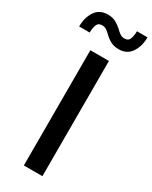

<svg xmlns="http://www.w3.org/2000/svg" viewBox="-264 -987 825 1039"><g transform="rotate(30 149.0 -467.5)"><path d="M91 -720H207V0H91ZM-26 -801Q-26 -857 0 -896Q26 -935 78 -935Q108 -935 129 -923Q150 -911 166 -896Q178 -884 190 -875.5Q202 -867 219 -867Q243 -867 250.5 -887.5Q258 -908 258 -935H324Q324 -880 298 -840.5Q272 -801 220 -801Q191 -801 169.5 -812.5Q148 -824 132 -840Q120 -852 108 -860.5Q96 -869 79 -869Q55 -869 47.5 -848.5Q40 -828 40 -801Z"/></g></svg>

Font: Kufam Medium
Style: Regular
Weight: 500
Designer: Wael Morcos, Artur Schmal
Foundry: Original Type
Version: Version 1.300; ttfautohint (v1.8.3)